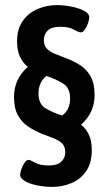

<svg xmlns="http://www.w3.org/2000/svg" viewBox="-20 -727 426 753"><path d="M184 6Q157 6 128 0.5Q99 -5 79 -16Q59 -27 59 -43Q59 -50 64 -64Q69 -78 76.5 -89Q84 -100 92 -100Q98 -100 117.5 -89Q137 -78 172 -78Q205 -78 220.5 -93Q236 -108 236 -130Q236 -153 222.5 -165.5Q209 -178 187 -186Q165 -194 140 -204Q114 -215 90 -231Q66 -247 50.5 -274.5Q35 -302 35 -347Q35 -417 89 -465Q71 -479 59 -503Q47 -527 47 -565Q47 -613 69 -644.5Q91 -676 127 -691.5Q163 -707 204 -707Q231 -707 260.5 -701Q290 -695 310 -684.5Q330 -674 330 -659Q330 -651 325.5 -637Q321 -623 313 -611.5Q305 -600 297 -600Q289 -600 269.5 -611Q250 -622 216 -622Q183 -622 167.5 -607.5Q152 -593 152 -570Q152 -548 164.5 -535.5Q177 -523 197.5 -515Q218 -507 241 -498Q268 -488 293.5 -472Q319 -456 335 -428Q351 -400 351 -354Q351 -285 298 -238Q317 -223 328.5 -199Q340 -175 340 -138Q340 -88 318 -56Q296 -24 260.5 -9Q225 6 184 6ZM223 -274H224Q255 -297 255 -341Q255 -382 228 -399Q201 -416 163 -429H162Q131 -405 131 -360Q131 -319 158.5 -302.5Q186 -286 223 -274Z"/></svg>

Font: Asap Semi Condensed Medium
Style: Regular
Weight: 500
Width: 4
Designer: Pablo Cosgaya
Foundry: Omnibus-Type
Version: Version 3.001; ttfautohint (v1.8.4.7-5d5b)